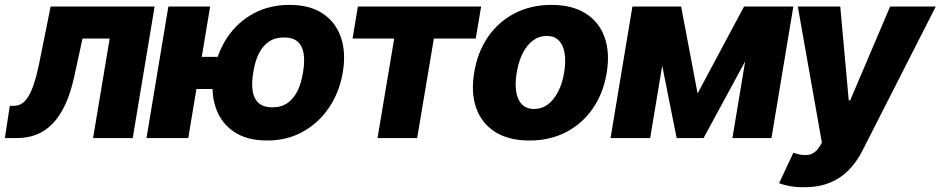

<svg xmlns="http://www.w3.org/2000/svg" viewBox="-51 -573 3904 797"><path d="M-30.8 0 -10.3 -133.8H6.8Q24.9 -133.8 39.6 -143.1Q54.2 -152.3 66.7 -172.6Q79.1 -192.9 89.8 -225.1Q100.6 -257.3 110.4 -303.7L159.2 -545.9H590.8L500 0H335.4L404.3 -413.1H291.5L257.3 -255.4Q242.2 -186.5 219.2 -137.7Q196.3 -88.9 166 -58.3Q135.7 -27.8 99.4 -13.9Q63 0 20.5 0Z M952.6 -336.9 930.7 -203.6H631.8L653.8 -336.9ZM821.3 -545.9 730.5 0H557.1L647.9 -545.9ZM1057.1 10.3Q973.6 10.3 919.7 -26.4Q865.7 -63 844.2 -127.2Q822.8 -191.4 836.4 -273.4Q850.6 -355.5 893.1 -418.5Q935.5 -481.4 1001.5 -517.1Q1067.4 -552.7 1150.9 -552.7Q1234.4 -552.7 1288.3 -517.1Q1342.3 -481.4 1364 -418.5Q1385.7 -355.5 1372.1 -273.4Q1358.4 -191.4 1315.4 -127.2Q1272.5 -63 1206.5 -26.4Q1140.6 10.3 1057.1 10.3ZM1080.1 -127.4Q1117.2 -127.4 1143.1 -145.8Q1168.9 -164.1 1184.6 -197Q1200.2 -230 1207 -273.4Q1214.4 -317.4 1209.5 -349.6Q1204.6 -381.8 1185.1 -399.7Q1165.5 -417.5 1127.9 -417.5Q1090.8 -417.5 1064.9 -399.9Q1039.1 -382.3 1023.2 -350.1Q1007.3 -317.9 1000.5 -273.4Q992.7 -229 997.6 -196.3Q1002.4 -163.6 1022.5 -145.5Q1042.5 -127.4 1080.1 -127.4Z M1412.6 -413.1 1434.6 -545.9H1946.3L1923.8 -413.1H1750L1680.7 0H1516.1L1585.4 -413.1Z M2147 10.3Q2060.5 10.3 2004.4 -25.4Q1948.2 -61 1925.8 -124.5Q1903.3 -188 1917.5 -272.5Q1931.2 -356.4 1974.4 -419.4Q2017.6 -482.4 2085 -517.6Q2152.3 -552.7 2238.3 -552.7Q2323.7 -552.7 2379.9 -517.3Q2436 -481.9 2458.7 -418.2Q2481.4 -354.5 2467.3 -270Q2453.6 -186.5 2410.2 -123.3Q2366.7 -60.1 2299.6 -24.9Q2232.4 10.3 2147 10.3ZM2166.5 -120.6Q2198.2 -120.6 2223.6 -139.9Q2249 -159.2 2266.4 -193.6Q2283.7 -228 2291 -272.9Q2298.3 -318.4 2292.7 -352.3Q2287.1 -386.2 2268.6 -405Q2250 -423.8 2218.3 -423.8Q2186.5 -423.8 2160.9 -404.5Q2135.3 -385.3 2118.2 -350.8Q2101.1 -316.4 2093.8 -271Q2086.4 -226.1 2091.8 -192.1Q2097.2 -158.2 2116 -139.4Q2134.8 -120.6 2166.5 -120.6Z M2844.7 -185.1 3037.6 -545.9H3165.5L2869.6 0H2757.8L2648.9 -545.9H2776.4ZM2738.8 -545.9 2647.9 0H2483.4L2574.2 -545.9ZM2989.3 0 3080.1 -545.9H3242.2L3151.4 0Z M3286.6 204.1Q3255.4 204.6 3228.5 199.7Q3201.7 194.8 3183.1 187.5L3242.2 61L3245.1 62Q3279.8 74.2 3305.9 69.6Q3332 64.9 3350.6 36.1L3360.8 19.5L3260.7 -545.9H3437L3472.2 -156.2H3478L3644 -545.9H3833.5L3528.8 52.7Q3506.3 97.2 3473.6 131.3Q3440.9 165.5 3395 184.8Q3349.1 204.1 3286.6 204.1Z"/></svg>

Font: Inter Tight ExtraBold
Style: Italic
Weight: 800
Italic angle: -9.39999°
Designer: Rasmus Andersson
Foundry: rsms
Version: Version 3.004